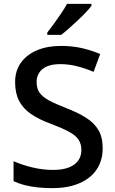

<svg xmlns="http://www.w3.org/2000/svg" viewBox="-20 -961 595 991"><path d="M510 -196Q510 -133 479.5 -87Q449 -41 390.5 -15.5Q332 10 250 10Q209 10 172.5 6Q136 2 105.5 -6Q75 -14 50 -26V-129Q90 -111 144.5 -97.5Q199 -84 254 -84Q303 -84 335 -96.5Q367 -109 383.5 -132Q400 -155 400 -186Q400 -218 385.5 -240Q371 -262 336 -281Q301 -300 240 -323Q180 -345 139.5 -373Q99 -401 78.5 -440.5Q58 -480 58 -537Q58 -596 88 -637.5Q118 -679 171 -701.5Q224 -724 294 -724Q355 -724 405.5 -712Q456 -700 497 -682L463 -590Q424 -607 380 -618.5Q336 -630 291 -630Q250 -630 223 -618.5Q196 -607 182.5 -586Q169 -565 169 -538Q169 -505 183.5 -483.5Q198 -462 231.5 -443.5Q265 -425 322 -403Q382 -380 424.5 -353Q467 -326 488.5 -289Q510 -252 510 -196ZM452 -931Q442 -917 423 -897Q404 -877 381 -855.5Q358 -834 336 -814.5Q314 -795 296 -781H224V-793Q239 -812 258 -838Q277 -864 295.5 -891.5Q314 -919 326 -941H452Z"/></svg>

Font: Noto Sans Syriac Eastern Medium
Style: Regular
Weight: 500
Designer: Patrick Giasson and the Monotype Design Team
Foundry: Monotype Imaging Inc.
Version: Version 3.001